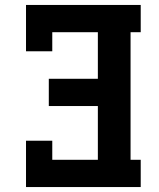

<svg xmlns="http://www.w3.org/2000/svg" viewBox="-20 -755 640 775"><path d="M85 0V-187H191V-110H375V-327H177V-437H375V-625H191V-548H85V-735H548V-625H507V-110H548V0Z"/></svg>

Font: Iosevka Curly Slab XBdEx
Style: Regular
Weight: 800
Width: 7
Monospace: yes
Designer: Belleve Invis
Foundry: Belleve Invis
Version: Version 11.0.0; ttfautohint (v1.8.3)